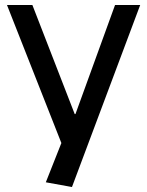

<svg xmlns="http://www.w3.org/2000/svg" viewBox="-20 -560 591 771"><path d="M164 172 242 -25 233 31 8 -540H110L280 -102H283L442 -540H543L269 191Z"/></svg>

Font: Pathway Extreme 28pt Medium
Style: Regular
Weight: 500
Designer: Eduardo Rodriguez Tunni
Foundry: Eduardo Rodriguez Tunni
Version: Version 1.001;gftools[0.9.26]